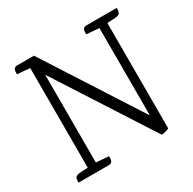

<svg xmlns="http://www.w3.org/2000/svg" viewBox="-150 -828 983 980"><g transform="rotate(-30 341.0 -337.5)"><path d="M478 -675H657Q657 -675 657 -668Q657 -646 644 -639Q638 -636 629 -635L577 -632V-11Q554 0 532 0L170 -562V-45L244 -39Q248 0 221 0H42Q42 0 42 -8Q42 -30 55 -36Q61 -39 70 -40L121 -43V-630L47 -636Q43 -675 70 -675H169L529 -115V-630L455 -636Q451 -675 478 -675Z"/></g></svg>

Font: Karma Light
Style: Regular
Weight: 300
Designer: Joana Correia
Foundry: Indian Type Foundry
Version: Version 1.202;PS 1.0;hotconv 1.0.78;makeotf.lib2.5.61930; tt